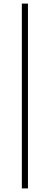

<svg xmlns="http://www.w3.org/2000/svg" viewBox="-20 -828 277 1068"><path d="M101.5 220V-808H135.5V220Z"/></svg>

Font: Encode Sans SemiExpanded SemiExpanded Thin
Style: Regular
Weight: 100
Width: 6
Designer: Multiple Designers
Foundry: Impallari Type
Version: Version 3.000; ttfautohint (v1.8.3) -l 8 -r 50 -G 200 -x 14 